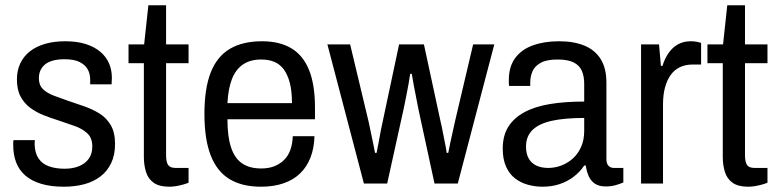

<svg xmlns="http://www.w3.org/2000/svg" viewBox="-20 -694 2944 726"><path d="M221 12Q172 12 135.5 1Q99 -10 75.5 -30.5Q52 -51 41 -80Q30 -109 30 -145Q30 -150 30 -155Q30 -160 31 -164H112Q111 -159 111 -155Q111 -151 111 -148Q112 -115 126 -94.5Q140 -74 165.5 -65Q191 -56 224 -56Q255 -56 278.5 -65.5Q302 -75 315.5 -93.5Q329 -112 329 -140Q329 -172 310.5 -189.5Q292 -207 262.5 -217.5Q233 -228 200 -239Q171 -248 143.5 -259Q116 -270 93.5 -287Q71 -304 57.5 -329.5Q44 -355 44 -394Q44 -428 57 -455Q70 -482 94 -500.5Q118 -519 151.5 -528.5Q185 -538 227 -538Q271 -538 304 -527.5Q337 -517 359 -498.5Q381 -480 392 -455Q403 -430 403 -400Q403 -394 402.5 -387Q402 -380 402 -375H321V-393Q321 -415 311.5 -432Q302 -449 281 -459.5Q260 -470 224 -470Q199 -470 180.5 -465Q162 -460 150.5 -450.5Q139 -441 133 -428Q127 -415 127 -398Q127 -372 142.5 -357Q158 -342 183 -332.5Q208 -323 237 -313Q267 -303 298.5 -292Q330 -281 356.5 -264.5Q383 -248 399 -220.5Q415 -193 415 -150Q415 -108 400.5 -77.5Q386 -47 360 -27Q334 -7 299 2.5Q264 12 221 12Z M620 12Q582 12 561 -3Q540 -18 532 -44Q524 -70 524 -100V-455H466V-526H525L541 -674H608V-526H693V-455H608V-107Q608 -82 615.5 -70.5Q623 -59 644 -59H693V-3Q683 1 670 4.5Q657 8 644.5 10Q632 12 620 12Z M967 12Q895 12 847.5 -17Q800 -46 776.5 -107Q753 -168 753 -263Q753 -360 777 -420.5Q801 -481 849.5 -509.5Q898 -538 971 -538Q1037 -538 1081.5 -511.5Q1126 -485 1148.5 -429.5Q1171 -374 1171 -287V-243H840Q840 -178 853.5 -137Q867 -96 895 -76.5Q923 -57 968 -57Q996 -57 1017.5 -65.5Q1039 -74 1054.5 -89.5Q1070 -105 1078 -127.5Q1086 -150 1087 -179H1169Q1168 -135 1154.5 -99.5Q1141 -64 1115.5 -39Q1090 -14 1052.5 -1Q1015 12 967 12ZM840 -304H1084Q1084 -349 1076 -380Q1068 -411 1053.5 -431Q1039 -451 1017.5 -460Q996 -469 968 -469Q926 -469 898.5 -450Q871 -431 857 -395Q843 -359 840 -304Z M1356 0 1218 -526H1304L1374 -233Q1378 -215 1382.5 -192.5Q1387 -170 1391.5 -149.5Q1396 -129 1398 -116H1404Q1408 -134 1412 -157Q1416 -180 1420 -201Q1424 -222 1427 -234L1489 -526H1583L1646 -234Q1650 -218 1654 -196.5Q1658 -175 1662.5 -153.5Q1667 -132 1669 -116H1675Q1678 -132 1682.5 -153.5Q1687 -175 1692 -196.5Q1697 -218 1700 -233L1769 -526H1849L1711 0H1623L1562 -282Q1559 -299 1554 -323Q1549 -347 1544.5 -372Q1540 -397 1537 -415H1531Q1529 -400 1525 -377.5Q1521 -355 1516 -330Q1511 -305 1506 -281L1444 0Z M2031 12Q2003 12 1976 4.5Q1949 -3 1927.5 -19.5Q1906 -36 1893.5 -64Q1881 -92 1881 -132Q1881 -181 1902 -214.5Q1923 -248 1962.5 -269.5Q2002 -291 2059 -300.5Q2116 -310 2189 -310V-377Q2189 -406 2180 -426.5Q2171 -447 2149 -458Q2127 -469 2088 -469Q2047 -469 2024.5 -456.5Q2002 -444 1993.5 -424.5Q1985 -405 1985 -382V-369H1905Q1904 -374 1904 -379Q1904 -384 1904 -391Q1904 -442 1928 -474.5Q1952 -507 1995 -522.5Q2038 -538 2094 -538Q2151 -538 2191 -521Q2231 -504 2252 -469.5Q2273 -435 2273 -382V-93Q2273 -75 2281 -67Q2289 -59 2301 -59H2337V-4Q2323 2 2306.5 6.5Q2290 11 2270 11Q2245 11 2229.5 0.5Q2214 -10 2206 -28Q2198 -46 2195 -68H2189Q2173 -44 2149.5 -26Q2126 -8 2096.5 2Q2067 12 2031 12ZM2053 -59Q2079 -59 2103.5 -68.5Q2128 -78 2147 -95.5Q2166 -113 2177.5 -139Q2189 -165 2189 -198V-248Q2114 -248 2065.5 -237Q2017 -226 1993 -202Q1969 -178 1969 -140Q1969 -113 1979 -95Q1989 -77 2008 -68Q2027 -59 2053 -59Z M2404 0V-526H2472L2479 -445H2485Q2493 -471 2507 -492Q2521 -513 2542 -525.5Q2563 -538 2592 -538Q2605 -538 2615 -536Q2625 -534 2631 -532V-450H2599Q2572 -450 2551 -440Q2530 -430 2516 -410.5Q2502 -391 2494.5 -363Q2487 -335 2487 -299V0Z M2809 12Q2771 12 2750 -3Q2729 -18 2721 -44Q2713 -70 2713 -100V-455H2655V-526H2714L2730 -674H2797V-526H2882V-455H2797V-107Q2797 -82 2804.5 -70.5Q2812 -59 2833 -59H2882V-3Q2872 1 2859 4.5Q2846 8 2833.5 10Q2821 12 2809 12Z"/></svg>

Font: Archivo SemiCondensed
Style: Regular
Weight: 400
Width: 4
Designer: Hector Gatti
Foundry: Omnibus-Type
Version: Version 2.001